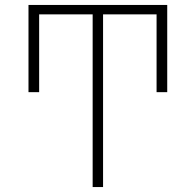

<svg xmlns="http://www.w3.org/2000/svg" viewBox="-20 -540 790 775"><path d="M354 215V-482H138V-168H95V-520H655V-168H612V-482H396V215Z"/></svg>

Font: Zed Sans Extralight Extended
Style: Regular
Weight: 200
Width: 7
Designer: Belleve Invis
Foundry: Belleve Invis
Version: Version 1.0.0; ttfautohint (v1.8.4)